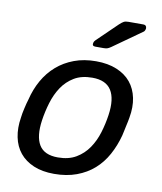

<svg xmlns="http://www.w3.org/2000/svg" viewBox="-83 -800 739 877"><g transform="rotate(10 286.0 -361.5)"><path d="M34 -217Q35 -226 37 -237.5Q39 -249 42 -261Q45 -273 47.5 -284Q50 -295 53 -303Q65 -353 88.5 -394.5Q112 -436 146.5 -466Q181 -496 226.5 -513Q272 -530 328 -530Q383 -530 424 -513Q465 -496 489.5 -466Q514 -436 522.5 -394.5Q531 -353 522 -303Q521 -295 518.5 -284Q516 -273 513.5 -261Q511 -249 508.5 -237.5Q506 -226 504 -217Q491 -168 468 -126Q445 -84 411 -54Q377 -24 331 -7Q285 10 227 10Q172 10 132 -7Q92 -24 67.5 -54Q43 -84 34.5 -126Q26 -168 34 -217ZM231 -67Q281 -67 315.5 -87.5Q350 -108 372.5 -141Q395 -174 407.5 -215Q420 -256 426 -298Q437 -374 412 -413.5Q387 -453 324 -453Q274 -453 240 -432.5Q206 -412 184 -379Q162 -346 149.5 -304.5Q137 -263 131 -222Q120 -146 144 -106.5Q168 -67 231 -67ZM300 -611Q301 -617 308 -624L401 -714Q413 -725 420.5 -729Q428 -733 442 -733H511Q526 -733 526 -717Q524 -705 518 -701L384 -606Q374 -599 367 -597Q360 -595 349 -595H312Q296 -595 300 -611Z"/></g></svg>

Font: SVN-Rubik
Style: Italic
Weight: 400
Italic angle: -12°
Designer: Hubert and Fischer
Foundry: Hubert & Fischer
Version: Version 2.101; ttfautohint (v1.8.3)